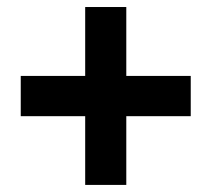

<svg xmlns="http://www.w3.org/2000/svg" viewBox="-20 -581 602 547"><path d="M339.8 -364.7H523.4V-250H339.8V-54.2H222.7V-250H39.1V-364.7H222.7V-561H339.8Z"/></svg>

Font: Reddit Mono
Style: Bold
Weight: 700
Designer: Stephen Hutchings
Foundry: Reddit
Version: Version 1.009